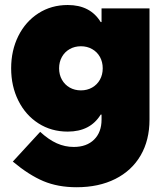

<svg xmlns="http://www.w3.org/2000/svg" viewBox="-20 -538 682 782"><path d="M398.4 -259.8Q398.4 -285.6 387 -306.2Q375.5 -326.7 355.2 -338.1Q335 -349.6 309.6 -349.6Q284.2 -349.6 263.9 -338.1Q243.7 -326.7 232.2 -306.2Q220.7 -285.6 220.7 -259.8Q220.7 -233.9 232.2 -213.4Q243.7 -192.9 263.9 -181.4Q284.2 -169.9 309.6 -169.9Q335 -169.9 355.2 -181.4Q375.5 -192.9 387 -213.4Q398.4 -233.9 398.4 -259.8ZM32.2 120.1 143.6 -1Q178.2 30.8 211.4 45.7Q244.6 60.5 280.3 60.5Q333 60.5 363.3 30.5Q393.6 0.5 393.6 -50.8V-71.3H390.1Q347.7 -2 255.9 -2Q189 -2 136.5 -35.6Q84 -69.3 54.7 -128.2Q25.4 -187 25.4 -259.8Q25.4 -332.5 54.7 -391.4Q84 -450.2 136.5 -483.9Q189 -517.6 255.9 -517.6Q347.7 -517.6 390.1 -448.2H393.6V-503.9H588.9V-50.8Q588.9 33.2 552.7 95.2Q516.6 157.2 449.5 190.9Q382.3 224.6 292 224.6Q215.8 224.6 156.7 199.7Q97.7 174.8 32.2 120.1Z"/></svg>

Font: Wanted Sans ExtraBlack
Style: Regular
Weight: 900
Designer: Original Design by Kil Hyung-jin and Kang Hanbin, Wanted Lab, Inc; Hangeul from Source Han Sans by Jang Soo-young and Ka
Foundry: Wanted Lab, Inc.
Version: Version 1.001